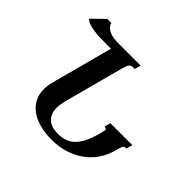

<svg xmlns="http://www.w3.org/2000/svg" viewBox="-175 -931 1142 1142"><g transform="rotate(45 396.0 -360.5)"><path d="M707.5 -212.4Q693.8 -162.6 666 -121.6Q638.2 -80.6 597.9 -51.3Q557.6 -22 505.9 -5.6Q454.1 10.7 393.1 10.7Q337.9 10.7 292.7 -1.5Q247.6 -13.7 215.3 -36.6Q183.1 -59.6 165.5 -93.3Q147.9 -127 147.9 -170.4Q147.9 -200.7 157.2 -234.4L260.3 -622.1H231Q203.1 -622.1 174.3 -622.6Q145.5 -623 120.1 -626.5Q94.7 -629.9 74.2 -636.7Q53.7 -643.6 42.5 -656.2L119.6 -731.9H153.8Q157.7 -716.3 168.2 -705.6Q178.7 -694.8 193.8 -688.2Q209 -681.6 228 -678.7Q247.1 -675.8 267.6 -675.8H456.1L445.8 -636.7H431.2Q422.4 -636.7 416.3 -633.8Q410.2 -630.9 405.5 -624.8Q400.9 -618.7 397.2 -608.6Q393.6 -598.6 389.6 -584L290 -210.9Q285.2 -192.4 282.7 -176.5Q280.3 -160.6 280.3 -146.5Q280.3 -118.7 288.6 -98.6Q296.9 -78.6 312 -65.7Q327.1 -52.7 347.9 -46.6Q368.7 -40.5 393.1 -40.5Q423.8 -40.5 450 -48.3Q476.1 -56.2 497.8 -75.9Q519.5 -95.7 537.4 -128.9Q555.2 -162.1 568.8 -213.4L575.2 -237.3Q578.1 -249 578.1 -255.4Q578.1 -267.1 565.4 -267.1H560.5L571.3 -306.2H755.9L745.1 -267.1H740.2Q729.5 -267.1 724.1 -260.7Q718.8 -254.4 714.4 -237.3Z"/></g></svg>

Font: Arian AMU Serif
Style: Bold Italic
Weight: 700
Italic angle: -15°
Designer: Ruben Hakobyan (Tarumian)
Foundry: Ruben Hakobyan (Tarumian)
Version: Version 1.002